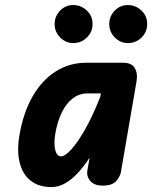

<svg xmlns="http://www.w3.org/2000/svg" viewBox="-20 -756 620 782"><path d="M190 6Q138 6 104.8 -20.2Q71.5 -46.5 59.8 -95.2Q48 -144 60 -210.5Q76 -299.5 113.5 -364.5Q151 -429.5 206.8 -465Q262.5 -500.5 332 -500.5H481.5Q516 -500.5 529 -478.8Q542 -457 535.5 -421L472 -52.5Q469 -37 453 -18.5Q437 0 398 0Q364 0 347.8 -19Q331.5 -38 336 -62.5L345 -114Q319.5 -74.5 293.5 -47.8Q267.5 -21 241.8 -7.5Q216 6 190 6ZM229 -119Q244 -119 269.5 -146.5Q295 -174 326 -228Q357 -282 388 -361L391 -375.5H336Q302.5 -375.5 276 -355Q249.5 -334.5 231.5 -297.5Q213.5 -260.5 205 -210.5Q198.5 -169.5 205.2 -144.2Q212 -119 229 -119ZM501 -580.5Q470.5 -580.5 447.8 -603.2Q425 -626 425 -658Q425 -689.5 447 -712.5Q469 -735.5 501 -735.5Q532 -735.5 555.8 -713.5Q579.5 -691.5 579.5 -658Q579.5 -626 556.5 -603.2Q533.5 -580.5 501 -580.5ZM278.5 -580.5Q248 -580.5 225.2 -603.2Q202.5 -626 202.5 -658Q202.5 -689.5 224.5 -712.5Q246.5 -735.5 278.5 -735.5Q309.5 -735.5 333.2 -713.5Q357 -691.5 357 -658Q357 -626 333.8 -603.2Q310.5 -580.5 278.5 -580.5Z"/></svg>

Font: Edu AU VIC WA NT Pre
Style: Bold
Weight: 700
Designer: Tina and Corey Anderson, Eben Sorkin, Mirko Velimirovic
Foundry: Google for Education
Version: Version 1.001